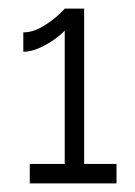

<svg xmlns="http://www.w3.org/2000/svg" viewBox="-20 -831 312 445"><path d="M250 -451V-406H49V-451H130V-760Q123 -752 106.5 -740Q90 -728 70.5 -719.5Q51 -711 34 -711V-756Q56 -756 78 -769Q100 -782 115 -796Q130 -810 130 -811H175V-451Z"/></svg>

Font: Raleway Thin
Style: Regular
Weight: 400
Version: Version 4.026